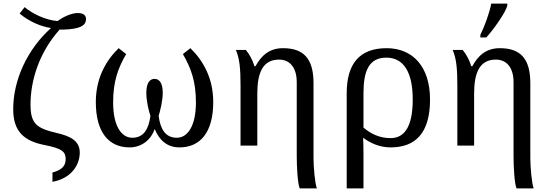

<svg xmlns="http://www.w3.org/2000/svg" viewBox="-20 -816 3090 1076"><path d="M274 203C379 184 427 109 427 39C427 -26 376 -53 297 -71C187 -97 151 -121 151 -230C151 -366 200 -523 314 -650H335C423 -653 462 -670 462 -709C462 -732 445 -743 416 -743C378 -743 331 -719 302 -698C232 -704 159 -741 118 -776L90 -740C142 -696 209 -667 266 -659C134 -541 54 -369 54 -204C54 -77 117 -25 231 -3C327 16 348 34 348 75C348 111 331 135 274 151Z M706 10C775 10 827 -34 847 -93C872 -32 915 10 986 10C1102 10 1175 -74 1175 -244C1175 -375 1121 -474 1047 -546L1005 -513C1050 -435 1078 -361 1078 -242C1078 -106 1029 -44 971 -44C907 -44 879 -92 869 -166C878 -197 892 -250 892 -296C892 -352 872 -374 846 -374C820 -374 800 -352 800 -296C800 -250 813 -197 823 -166C813 -92 785 -44 721 -44C663 -44 614 -106 614 -242C614 -361 642 -435 687 -513L645 -546C571 -474 517 -375 517 -244C517 -74 590 10 706 10Z M1660 240H1756C1745 214 1737 119 1737 70V-350C1737 -487 1682 -546 1566 -546C1484 -546 1441 -498 1412 -445H1406C1395 -480 1380 -509 1358 -536H1302C1323 -487 1328 -429 1328 -339V0H1422V-291C1422 -409 1453 -482 1544 -482C1603 -482 1643 -439 1643 -355V58C1643 119 1648 215 1660 240Z M1923 240H2017V49C2017 13 2016 -26 2015 -44C2058 -12 2110 10 2169 10C2308 10 2390 -70 2390 -258C2390 -445 2291 -546 2147 -546C1992 -546 1923 -456 1923 -293ZM2169 -42C2107 -42 2058 -66 2017 -101V-293C2017 -414 2045 -493 2145 -493C2245 -493 2293 -407 2293 -258C2293 -99 2242 -42 2169 -42Z M2672 -606H2705C2747 -651 2813 -746 2823 -784V-796H2733C2724 -745 2694 -664 2672 -621ZM2875 240H2971C2960 214 2952 119 2952 70V-350C2952 -487 2897 -546 2781 -546C2699 -546 2656 -498 2627 -445H2621C2610 -480 2595 -509 2573 -536H2517C2538 -487 2543 -429 2543 -339V0H2637V-291C2637 -409 2668 -482 2759 -482C2818 -482 2858 -439 2858 -355V58C2858 119 2863 215 2875 240Z"/></svg>

Font: Noto Serif Thai
Style: Regular
Weight: 400
Designer: Monotype Design Team
Foundry: Monotype Imaging Inc.
Version: Version 1.901